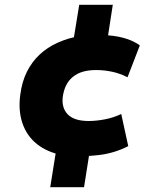

<svg xmlns="http://www.w3.org/2000/svg" viewBox="-20 -660 640 795"><path d="M188 115 216 -60 237 -18Q175 -30 133 -63.5Q91 -97 73 -149.5Q55 -202 64 -268Q71 -322 91.5 -363Q112 -404 144 -434Q176 -464 219.5 -483.5Q263 -503 316 -512L280 -468L308 -640H447L422 -478L401 -515Q452 -514 492 -503Q532 -492 559 -472L508 -340Q477 -356 444 -363Q411 -370 378 -370Q347 -370 323 -363Q299 -356 281.5 -341.5Q264 -327 254 -307Q244 -287 240 -260Q234 -214 260.5 -186.5Q287 -159 347 -159Q379 -159 415 -166Q451 -173 482 -188L511 -55Q484 -41 453.5 -31.5Q423 -22 389.5 -18Q356 -14 319 -13L354 -50L328 115Z"/></svg>

Font: Nunito Sans 7pt Black
Style: Italic
Weight: 900
Italic angle: -9°
Version: Version 3.101;gftools[0.9.27]